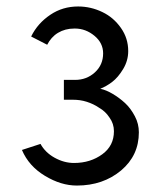

<svg xmlns="http://www.w3.org/2000/svg" viewBox="-20 -556 494 590"><path d="M47.4 -95.2C61.5 -62 85 -35.6 118.2 -15.6C151.4 4.4 183.6 14.2 216.3 14.2C270 14.2 315.4 -1.5 352.1 -32.2C388.7 -63 406.7 -102.1 406.7 -149.4C406.7 -166.5 402.8 -183.1 394.5 -198.7C386.2 -214.4 376.5 -228 364.3 -239.3C352.1 -250.5 339.4 -259.8 326.2 -267.6C313 -275.4 300.3 -280.8 288.1 -283.2C300.3 -288.1 312.5 -294.9 324.7 -304.2C336.9 -313.5 348.1 -326.7 358.4 -343.8C368.7 -360.8 374 -379.4 374 -398.9C374 -425.3 366.7 -448.7 351.6 -470.2C336.4 -491.7 317.9 -507.8 294.4 -519C271 -530.3 246.1 -536.1 220.2 -536.1C188.5 -536.1 160.2 -527.8 134.8 -510.7C109.4 -493.7 89.4 -471.7 75.7 -443.8L125 -418.5C132.8 -433.6 143.6 -446.3 158.2 -455.1C172.9 -463.9 189.5 -468.3 208.5 -468.3H210.4C232.9 -468.3 252.9 -460.4 270.5 -445.8C288.1 -431.2 296.9 -413.1 296.9 -392.1C296.9 -368.7 288.6 -349.1 271.5 -333.5C254.4 -317.9 233.9 -310.5 210.9 -310.5H176.3V-249.5H204.1C218.8 -249.5 232.9 -247.6 246.6 -243.2C260.3 -238.8 272.9 -232.9 284.2 -225.1C297.9 -217.3 308.1 -207.5 316.4 -194.8C325.7 -182.1 330.1 -168 330.1 -152.8C330.1 -123 318.4 -99.6 294.4 -82C270.5 -64.5 241.7 -55.2 207.5 -55.2C187 -55.2 167.5 -60.5 147.9 -71.3C128.4 -82 113.8 -96.7 104.5 -113.8Z"/></svg>

Font: Tuffy
Style: Regular
Weight: 500
Designer: Thatcher Ulrich, Karoly Barta and Michael Everson
Version: Version 001.270